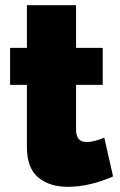

<svg xmlns="http://www.w3.org/2000/svg" viewBox="-20 -711 463 742"><path d="M417 -29Q325 11 242 11Q171 11 127.5 -25.5Q84 -62 84 -142V-383H19V-526H84V-691H274V-526H377V-383H274V-209Q274 -162 315 -162Q342 -162 383 -179Z"/></svg>

Font: Raleway-v4020 Black
Style: Regular
Weight: 900
Designer: Matt McInerney, Pablo Impallari, Rodrigo Fuenzalida
Foundry: Matt McInerney, Pablo Impallari, Rodrigo Fuenzalida
Version: Version 4.020;PS 004.020;hotconv 1.0.88;makeotf.lib2.5.64775